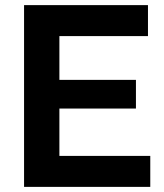

<svg xmlns="http://www.w3.org/2000/svg" viewBox="-20 -730 641 750"><path d="M567 -121H212V-306H511V-418H212V-589H558V-710H74V0H567Z"/></svg>

Font: FIGSv2-sans-serif
Style: Bold
Weight: 700
Designer: Matt McInerney, Pablo Impallari, Rodrigo Fuenzalida,Mirko Velimirovic
Foundry: Matt McInerney, Pablo Impallari, Rodrigo Fuenzalida
Version: Version 4.021;hotconv 1.0.109;makeotfexe 2.5.65596